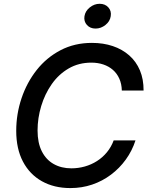

<svg xmlns="http://www.w3.org/2000/svg" viewBox="-20 -958 773 988"><path d="M342.3 9.8Q258.3 9.8 195.6 -25.4Q132.8 -60.5 98.1 -126.5Q63.5 -192.4 63.5 -284.7Q63.5 -371.1 90.8 -452.4Q118.2 -533.7 168.9 -597.9Q219.7 -662.1 291.7 -699.7Q363.8 -737.3 453.1 -737.3Q511.7 -737.3 560.3 -720.9Q608.9 -704.6 644.8 -673.1Q680.7 -641.6 700 -595.9Q719.2 -550.3 718.8 -492.2H606.9Q606 -526.4 594 -553.2Q582 -580.1 561 -598.4Q540 -616.7 511.7 -626.2Q483.4 -635.7 450.2 -635.7Q384.8 -635.7 333.3 -605.7Q281.7 -575.7 246.3 -525.1Q210.9 -474.6 192.1 -412.4Q173.3 -350.1 173.3 -286.6Q173.3 -222.7 195.3 -179.2Q217.3 -135.7 256.6 -113.8Q295.9 -91.8 347.2 -91.8Q382.8 -91.8 416.5 -101.3Q450.2 -110.8 479 -129.2Q507.8 -147.5 530 -174.3Q552.2 -201.2 564.9 -235.4H677.2Q659.7 -181.6 627.4 -137Q595.2 -92.3 551 -59.1Q506.8 -25.9 454.1 -8.1Q401.4 9.8 342.3 9.8ZM471.7 -811Q443.8 -811 427.2 -829.6Q410.6 -848.1 414.6 -874.5Q418.9 -901.4 442.1 -919.9Q465.3 -938.5 492.7 -938.5Q521 -938.5 537.6 -919.9Q554.2 -901.4 549.8 -874.5Q545.9 -848.1 522.7 -829.6Q499.5 -811 471.7 -811Z"/></svg>

Font: Inter Medium
Style: Italic
Weight: 500
Italic angle: -9.3988°
Designer: Rasmus Andersson
Foundry: rsms
Version: Version 4.001;git-66647c0bb